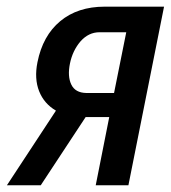

<svg xmlns="http://www.w3.org/2000/svg" viewBox="-41 -548 505 568"><path d="M214.4 -272.9H296.4L332.5 -452.6H253.4Q221.2 -452.6 197.3 -425.8Q173.8 -398.4 166 -360.4Q158.2 -322.3 169.9 -297.9Q181.6 -273.4 214.4 -272.9ZM268.6 -528.3H444.3L338.9 0H242.2L282.2 -201.7H212.4L79.6 0H-20.5L124.5 -220.7Q89.4 -241.2 74.7 -278.3Q60.1 -315.4 69.8 -363.8Q85.4 -442.4 137.2 -485.4Q189 -528.3 268.6 -528.3Z"/></svg>

Font: RobotoCondensed-Italic
Style: Italic
Weight: 400
Designer: Google
Version: Version 1.200311; 2013